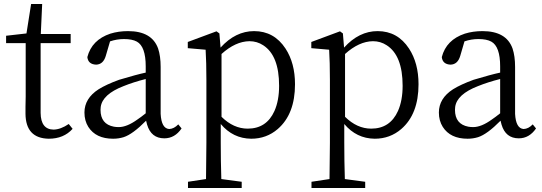

<svg xmlns="http://www.w3.org/2000/svg" viewBox="-20 -685 2730 967"><path d="M326.2 -60.5 345.7 -36.1Q300.8 13.7 225.6 13.7Q109.4 11.7 108.4 -112.3Q108.4 -124 108.4 -146.5Q109.4 -177.7 109.4 -199.2V-467.8H10.7V-504.9L113.3 -516.6L136.7 -665H192.4L185.5 -513.7H335.9V-467.8H184.6V-116.2Q185.5 -33.2 250 -32.2Q286.1 -33.2 326.2 -60.5Z M713.9 -114.3V-287.1Q652.3 -271.5 601.6 -251Q496.1 -210 487.3 -146.5Q486.3 -138.7 486.3 -131.8Q486.3 -59.6 553.7 -46.9Q565.4 -44.9 578.1 -44.9Q619.1 -44.9 671.9 -83Q689.5 -94.7 713.9 -114.3ZM877.9 -58.6 894.5 -38.1Q860.4 11.7 807.6 11.7Q741.2 11.7 720.7 -57.6Q717.8 -67.4 715.8 -77.1Q648.4 -8.8 602.5 5.9Q577.1 13.7 549.8 13.7Q462.9 13.7 424.8 -45.9Q405.3 -77.1 405.3 -118.2Q405.3 -189.5 476.6 -235.4Q515.6 -259.8 580.1 -283.2Q668 -309.6 713.9 -319.3V-350.6Q713.9 -451.2 668.9 -475.6Q645.5 -488.3 604.5 -488.3Q568.4 -488.3 534.2 -476.6L512.7 -403.3Q500 -360.4 463.9 -359.4Q423.8 -361.3 419.9 -397.5Q442.4 -484.4 536.1 -515.6Q577.1 -528.3 625 -528.3Q745.1 -528.3 776.4 -440.4Q789.1 -402.3 789.1 -347.7V-111.3Q793 -38.1 832 -35.2Q856.4 -36.1 877.9 -58.6Z M1095.7 -413.1V-96.7Q1156.2 -37.1 1227.5 -37.1Q1322.3 -37.1 1362.3 -126Q1385.7 -178.7 1385.7 -252.9Q1385.7 -405.3 1305.7 -457Q1274.4 -477.5 1236.3 -477.5Q1166 -476.6 1095.7 -413.1ZM1085 -516.6 1090.8 -445.3Q1166 -528.3 1259.8 -528.3Q1360.4 -528.3 1418 -440.4Q1465.8 -367.2 1465.8 -260.7Q1465.8 -110.4 1378.9 -35.2Q1322.3 13.7 1245.1 13.7Q1153.3 12.7 1091.8 -60.5V32.2Q1091.8 126 1094.7 216.8L1197.3 230.5V261.7H926.8V230.5L1017.6 216.8Q1019.5 97.7 1019.5 34.2V-282.2Q1019.5 -372.1 1015.6 -434.6L925.8 -442.4V-473.6L1070.3 -527.3Z M1717.8 -413.1V-96.7Q1778.3 -37.1 1849.6 -37.1Q1944.3 -37.1 1984.4 -126Q2007.8 -178.7 2007.8 -252.9Q2007.8 -405.3 1927.7 -457Q1896.5 -477.5 1858.4 -477.5Q1788.1 -476.6 1717.8 -413.1ZM1707 -516.6 1712.9 -445.3Q1788.1 -528.3 1881.8 -528.3Q1982.4 -528.3 2040 -440.4Q2087.9 -367.2 2087.9 -260.7Q2087.9 -110.4 2001 -35.2Q1944.3 13.7 1867.2 13.7Q1775.4 12.7 1713.9 -60.5V32.2Q1713.9 126 1716.8 216.8L1819.3 230.5V261.7H1548.8V230.5L1639.6 216.8Q1641.6 97.7 1641.6 34.2V-282.2Q1641.6 -372.1 1637.7 -434.6L1547.9 -442.4V-473.6L1692.4 -527.3Z M2499 -114.3V-287.1Q2437.5 -271.5 2386.7 -251Q2281.2 -210 2272.5 -146.5Q2271.5 -138.7 2271.5 -131.8Q2271.5 -59.6 2338.9 -46.9Q2350.6 -44.9 2363.3 -44.9Q2404.3 -44.9 2457 -83Q2474.6 -94.7 2499 -114.3ZM2663.1 -58.6 2679.7 -38.1Q2645.5 11.7 2592.8 11.7Q2526.4 11.7 2505.9 -57.6Q2502.9 -67.4 2501 -77.1Q2433.6 -8.8 2387.7 5.9Q2362.3 13.7 2335 13.7Q2248 13.7 2210 -45.9Q2190.4 -77.1 2190.4 -118.2Q2190.4 -189.5 2261.7 -235.4Q2300.8 -259.8 2365.2 -283.2Q2453.1 -309.6 2499 -319.3V-350.6Q2499 -451.2 2454.1 -475.6Q2430.7 -488.3 2389.6 -488.3Q2353.5 -488.3 2319.3 -476.6L2297.9 -403.3Q2285.2 -360.4 2249 -359.4Q2209 -361.3 2205.1 -397.5Q2227.5 -484.4 2321.3 -515.6Q2362.3 -528.3 2410.2 -528.3Q2530.3 -528.3 2561.5 -440.4Q2574.2 -402.3 2574.2 -347.7V-111.3Q2578.1 -38.1 2617.2 -35.2Q2641.6 -36.1 2663.1 -58.6Z"/></svg>

Font: GenYoMin JP Regular
Style: Regular
Weight: 400
Version: Version 1.001;PS 1;hotconv 16.6.51;makeotf.lib2.5.65220 DEVE